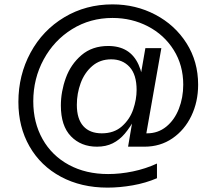

<svg xmlns="http://www.w3.org/2000/svg" viewBox="-20 -680 989 877"><path d="M64 -214Q64 -337 119.5 -439.5Q175 -542 273.5 -601Q372 -660 494 -660Q600 -660 689.5 -613Q779 -566 832 -482.5Q885 -399 885 -293Q885 -215 854 -150.5Q823 -86 767.5 -48Q712 -10 640 -10H565L586 -134L600 -144Q574 -98 550 -69.5Q526 -41 495 -25.5Q464 -10 423 -10Q350 -10 304 -57.5Q258 -105 258 -198Q258 -261 280.5 -323.5Q303 -386 352 -428Q401 -470 474 -470Q524 -470 558.5 -449Q593 -428 612.5 -385.5Q632 -343 637 -280L618 -310L644 -460H717L643 -40L600 -71H652Q702 -71 739.5 -101.5Q777 -132 797 -183Q817 -234 817 -293Q817 -382 773.5 -451.5Q730 -521 656 -559.5Q582 -598 494 -598Q392 -598 309.5 -547Q227 -496 179.5 -408.5Q132 -321 132 -217Q132 -120 174.5 -44.5Q217 31 294.5 73Q372 115 474 115Q529 115 587 103Q645 91 697 67V134Q646 156 586.5 166.5Q527 177 471 177Q351 177 258.5 127.5Q166 78 115 -11Q64 -100 64 -214ZM604 -269Q604 -339 572 -374Q540 -409 488 -409Q437 -409 401.5 -378.5Q366 -348 348.5 -300.5Q331 -253 331 -201Q331 -137 360.5 -104Q390 -71 445 -71Q501 -71 537 -103Q573 -135 588.5 -180.5Q604 -226 604 -269Z"/></svg>

Font: TASA Orbiter VF Text
Style: Regular
Weight: 400
Designer: Weizhong Zhang
Foundry: 本地遙控
Version: Version 1.001;Glyphs 3.2 (3192)